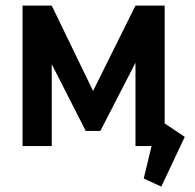

<svg xmlns="http://www.w3.org/2000/svg" viewBox="-20 -528 705 694"><path d="M316.4 -199.2 469.7 -507.8H575.2V-82L647.9 -33.2L563 146.5L499.5 117.2L527.8 0H469.7V-301.3L342.8 -54.7H290L167 -295.9V0H61.5V-507.8H167Z"/></svg>

Font: Giphurs Medium
Style: Regular
Weight: 500
Version: Version 0.920; ttfautohint (v1.8.4.7-5d5b)